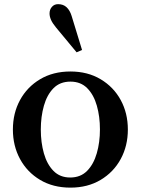

<svg xmlns="http://www.w3.org/2000/svg" viewBox="-20 -870 660 901"><path d="M310.5 10.5Q229 10.5 168.2 -25.8Q107.5 -62 74 -123.8Q40.5 -185.5 40.5 -262Q40.5 -339 74 -400.5Q107.5 -462 168.2 -498.2Q229 -534.5 310.5 -534.5Q391.5 -534.5 452.2 -498.2Q513 -462 546.5 -400.5Q580 -339 580 -262Q580 -185.5 546.5 -123.8Q513 -62 452.2 -25.8Q391.5 10.5 310.5 10.5ZM309.5 -37Q358 -37 388.8 -68.2Q419.5 -99.5 434.2 -150.8Q449 -202 449 -262.5Q449 -323 434.5 -374Q420 -425 389.5 -456Q359 -487 310.5 -487Q261.5 -487 231 -456Q200.5 -425 186 -373.8Q171.5 -322.5 171.5 -262Q171.5 -201.5 186 -150.2Q200.5 -99 231 -68Q261.5 -37 309.5 -37ZM339.5 -624.5 242.5 -741.5Q226 -761.5 219.2 -777.2Q212.5 -793 212.5 -806.5Q212.5 -825.5 223.8 -838Q235 -850.5 252.5 -850.5Q277 -850.5 292.5 -836Q308 -821.5 316 -795.5L365 -635.5Z"/></svg>

Font: Libre Caslon Text Medium
Style: Regular
Weight: 500
Designer: Pablo Impallari, Rodrigo Fuenzalida, Katja Schimmel
Foundry: Pablo Impallari, Rodrigo Fuenzalida
Version: Version 2.000